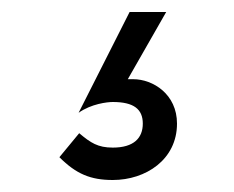

<svg xmlns="http://www.w3.org/2000/svg" viewBox="-20 -80 390 320"><path d="M196 -60 111 108C132 93 159 90 168 90C203 90 218 102 218 126C218 150 203 166 168 166C143 166 131 158 112 142L79 182C107 210 131 220 168 220C223 220 275 186 275 126C275 77 235 52 202 52H193L257 -60Z"/></svg>

Font: Jost
Style: Regular
Weight: 400
Version: Version 3.710